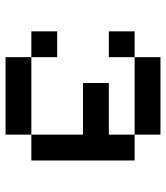

<svg xmlns="http://www.w3.org/2000/svg" viewBox="26 -610 585 676"><g transform="rotate(90 318.0 -272.5)"><path d="M90.9 -454.5V-363.6H181.8V-454.5ZM454.5 -272.7V-90.9H545.5V-454.5H454.5V-363.6H272.7V-272.7ZM90.9 -181.8V-90.9H181.8V-181.8ZM181.8 -90.9V0H454.5V-90.9ZM181.8 -545.5V-454.5H454.5V-545.5Z"/></g></svg>

Font: Departure Mono
Style: Regular
Weight: 400
Monospace: yes
Designer: Helena Zhang
Version: Version 1.500;Glyphs 3.3.1 (3343)